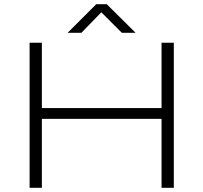

<svg xmlns="http://www.w3.org/2000/svg" viewBox="-20 -888 962 908"><path d="M120 0V-686H178V-377H744V-686H802V0H744V-326H178V0ZM300 -733 435 -868H485L621 -733H556L447 -842H471L365 -733Z"/></svg>

Font: Archivo Expanded Thin
Style: Regular
Weight: 250
Width: 7
Designer: Hector Gatti
Foundry: Omnibus-Type
Version: Version 2.001